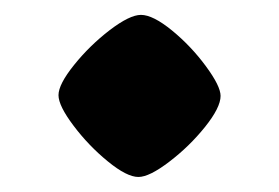

<svg xmlns="http://www.w3.org/2000/svg" viewBox="-20 -209 375 258"><path d="M58.6 -81.1Q58.6 -95.7 79.6 -121.8Q100.6 -147.9 127.4 -168.5Q154.3 -189 169.4 -189Q185.5 -189 211.2 -168Q236.8 -147 256.6 -120.1Q276.4 -93.3 276.4 -80.1Q276.4 -64.5 255.4 -38.3Q234.4 -12.2 207.5 8.3Q180.7 28.8 166 28.8Q150.4 28.8 124.8 7.8Q99.1 -13.2 78.9 -40Q58.6 -66.9 58.6 -81.1Z"/></svg>

Font: Vesper Libre Heavy
Style: Regular
Weight: 900
Designer: Robert Keller & Kimya Gandhi
Foundry: Mota Italic
Version: Version 1.058